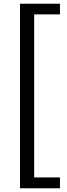

<svg xmlns="http://www.w3.org/2000/svg" viewBox="-20 -806 359 1028"><path d="M301 202V144H163V-729H301V-786H87V202Z"/></svg>

Font: Repo
Style: Regular
Weight: 400
Designer: Stefan Peev
Foundry: Context Ltd
Version: Version 0.000